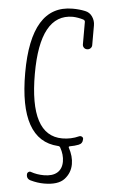

<svg xmlns="http://www.w3.org/2000/svg" viewBox="-63 -782 625 1043"><g transform="rotate(5 250.0 -260.0)"><path d="M275.4 9.8Q63.5 -2.9 63.5 -370.1Q63.5 -740.2 290 -740.2Q327.1 -740.2 358.4 -733.4Q383.8 -728.5 398.4 -707Q413.1 -685.5 413.1 -660.2V-551.8Q413.1 -542 405.8 -534.7Q398.4 -527.3 387.2 -527.3Q376 -527.3 369.1 -534.7Q362.3 -542 362.3 -551.8V-674.8Q362.3 -682.6 352.5 -686.5Q323.2 -695.3 294.9 -696.3Q116.2 -696.3 116.2 -370.1Q116.2 -33.2 294.9 -33.2Q342.8 -33.2 385.7 -52.7Q393.6 -55.7 400.9 -51.8Q408.2 -47.9 408.2 -40Q408.2 -14.6 386.7 -6.8Q367.2 1 339.8 5.9Q332 7.8 335 13.7Q359.4 58.6 359.4 101.6Q359.4 149.4 327.1 184.6Q294.9 219.7 217.8 219.7Q181.6 219.7 143.6 209Q120.1 202.1 121.1 177.7Q121.1 169.9 127.9 165Q134.8 160.2 141.6 163.1Q174.8 174.8 212.9 174.8Q259.8 174.8 284.7 153.3Q309.6 131.8 309.6 91.8Q309.6 54.7 288.1 16.6Q284.2 9.8 275.4 9.8Z"/></g></svg>

Font: Rounded-X Mgen+ 1mn light
Style: Regular
Weight: 200
Designer: [Source Han Sans]
Ryoko NISHIZUKA  (kana & ideographs); Paul D. Hunt (Latin, Greek & Cyrillic); Wenlong ZHANG  (bopomofo
Version: Version 1.059.20150602